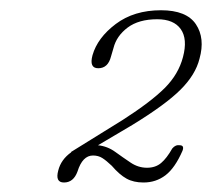

<svg xmlns="http://www.w3.org/2000/svg" viewBox="-20 -730 423 384"><path d="M96.5 -389Q102 -411 122.5 -425.5L122 -426L226 -490.5Q282 -526.5 309.5 -554Q337 -581.5 346 -616Q355.5 -652 341.5 -671.8Q327.5 -691.5 294.5 -691.5Q257.5 -691.5 235.2 -674.8Q213 -658 207 -634L202 -617Q196 -593.5 176.5 -593.5Q158 -593.5 165 -619.5Q175 -654.5 211.5 -682Q248 -709.5 302 -709.5Q353 -709.5 371.8 -681.5Q390.5 -653.5 379 -612.5Q371 -580.5 341.2 -550.8Q311.5 -521 244.5 -480L176 -439.5Q195 -437.5 210.5 -426.2Q226 -415 241.2 -404.8Q256.5 -394.5 274 -394.5Q291 -394.5 302.2 -404Q313.5 -413.5 324.5 -433Q331 -441 340 -439.5Q349 -439 345 -428.5Q330 -394 311 -379.5Q292 -365 267 -365Q247 -365 233 -372.8Q219 -380.5 203.5 -398.5Q192.5 -409 184.5 -414Q176.5 -419 166 -419Q145 -419 135 -387Q127 -365 108 -365Q90 -365 96.5 -389Z"/></svg>

Font: Fraunces 9pt Soft Thin
Style: Italic
Weight: 100
Italic angle: -16°
Version: Version 1.000;[b76b70a41]